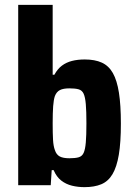

<svg xmlns="http://www.w3.org/2000/svg" viewBox="-20 -763 558 791"><path d="M328 8Q301 8 276.5 2Q252 -4 232.5 -19Q213 -34 201 -62H193L189 0H55V-743H197V-455H204Q217 -479 235 -492.5Q253 -506 276.5 -512Q300 -518 329 -518Q371 -518 399.5 -505Q428 -492 445 -462Q462 -432 470 -381Q478 -330 478 -254Q478 -176 469.5 -125.5Q461 -75 443.5 -45.5Q426 -16 397.5 -4Q369 8 328 8ZM266 -111Q290 -111 304 -115Q318 -119 324.5 -133Q331 -147 333.5 -176Q336 -205 336 -255Q336 -305 333.5 -334Q331 -363 324.5 -377Q318 -391 304 -395Q290 -399 266 -399Q241 -399 227 -392Q213 -385 206 -367Q201 -352 199 -325.5Q197 -299 197 -255Q197 -213 198.5 -187Q200 -161 206 -145Q212 -126 226 -118.5Q240 -111 266 -111Z"/></svg>

Font: Saira SemiCondensed
Style: Bold
Weight: 700
Width: 4
Designer: Hector Gatti with collaboration of the Omnibus-Type team
Foundry: Omnibus-Type
Version: Version 1.101